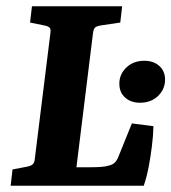

<svg xmlns="http://www.w3.org/2000/svg" viewBox="-20 -593 547 613"><path d="M401 -199 470 -190Q469 -159 465 -126.5Q461 -94 455 -62Q449 -30 439 0H14L20 -52L67 -61Q78 -63 84 -68Q90 -73 91 -85L141 -488Q143 -501 137.5 -505.5Q132 -510 120 -512L76 -521L82 -573H370L364 -521L303 -512Q295 -511 287 -507.5Q279 -504 277 -488L224 -59H266Q286 -59 301.5 -60Q317 -61 330 -65Q341 -68 347.5 -75Q354 -82 359 -95ZM427 -265Q398 -265 379.5 -281.5Q361 -298 361 -326Q361 -356 383.5 -377.5Q406 -399 441 -399Q470 -399 488.5 -382.5Q507 -366 507 -339Q507 -308 484.5 -286.5Q462 -265 427 -265Z"/></svg>

Font: Yrsa
Style: Italic
Weight: 400
Italic angle: -7.10001°
Designer: Anna Giedrys (Yrsa+Rasa design), David Brezina (Yrsa art-direction, Rasa art-direction, design)
Foundry: Rosetta Type Foundry
Version: Version 2.004